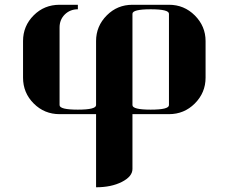

<svg xmlns="http://www.w3.org/2000/svg" viewBox="-20 -481 962 809"><path d="M77.1 -308.1Q77.1 -371.6 122.1 -416.5Q166.5 -460.9 231 -460.9H308.1V-441.9Q275.4 -441.9 252.9 -419.9Q231 -397.9 231 -365.2V-38.1Q231 -19 308.1 -19Q384.8 -19 384.8 -38.1V-308.1Q384.8 -371.1 430.2 -416.5Q474.6 -460.9 538.1 -460.9H691.9Q755.9 -460.9 800.8 -416Q846.2 -370.6 846.2 -308.1V-153.8Q846.2 -90.3 800.8 -44.9Q755.9 0 691.9 0H538.1V231Q538.1 262.7 493.2 285.6Q448.7 308.1 384.8 308.1V0H231Q167 0 122.1 -44.9Q77.1 -89.8 77.1 -153.8ZM538.1 -38.1Q538.1 -19 615.2 -19Q691.9 -19 691.9 -38.1V-422.9Q691.9 -441.9 615.2 -441.9Q538.1 -441.9 538.1 -422.9Z"/></svg>

Font: Hjet
Style: Regular
Weight: 400
Designer: T. Christopher White
Version: Version 1.2